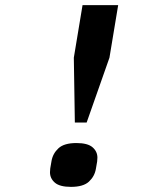

<svg xmlns="http://www.w3.org/2000/svg" viewBox="-20 -718 640 749"><path d="M272 -240 268 -493 302 -698H441L407 -493L318 -240ZM257 11Q213 11 194 -5.5Q175 -22 175 -46Q175 -52 176 -61Q177 -70 181 -90Q186 -119 208 -139.5Q230 -160 278 -160Q322 -160 341 -143.5Q360 -127 360 -103Q360 -97 359 -88Q358 -79 354 -59Q349 -30 327 -9.5Q305 11 257 11Z"/></svg>

Font: IBM Plex Mono SemiBold
Style: Italic
Weight: 600
Italic angle: -9°
Monospace: yes
Designer: Mike Abbink, Paul van der Laan, Pieter van Rosmalen
Foundry: Bold Monday
Version: Version 2.3